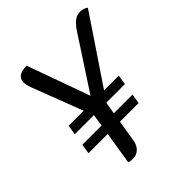

<svg xmlns="http://www.w3.org/2000/svg" viewBox="-190 -802 931 931"><g transform="rotate(-45 275.0 -337.0)"><path d="M322 -328H423L415 -278H288L287 -276L277 -216H405L397 -166H269L251 -57Q247 -28 229.5 -11Q212 6 185 6Q171 6 158 2L185 -166H53L61 -216H193L202 -276L201 -278H71L79 -328H182L82 -590Q73 -614 73 -631Q73 -678 141 -678L257 -356L432 -624Q453 -655 470.5 -667.5Q488 -680 509 -680Q533 -680 550 -667Z"/></g></svg>

Font: Thasadith
Style: Bold Italic
Weight: 700
Italic angle: -9°
Designer: Cadson Demak Co.,Ltd.
Foundry: Cadson Demak Co.,Ltd.
Version: Version 1.000; ttfautohint (v1.6)